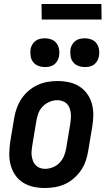

<svg xmlns="http://www.w3.org/2000/svg" viewBox="-20 -934 540 962"><path d="M206 8Q176 8 147.5 2Q119 -4 95.5 -19Q72 -34 56.5 -56.5Q41 -79 33.5 -106.5Q26 -134 26.5 -163.5Q27 -193 31 -222L51 -342Q55 -367 64 -392Q73 -417 87.5 -439Q102 -461 123 -479Q144 -497 168 -508Q192 -519 217 -523.5Q242 -528 267 -528Q297 -528 325.5 -522Q354 -516 377.5 -501Q401 -486 417 -463.5Q433 -441 440.5 -413.5Q448 -386 447.5 -356.5Q447 -327 442 -298L422 -178Q418 -153 409.5 -128Q401 -103 386 -81Q371 -59 350.5 -41Q330 -23 306 -12Q282 -1 256.5 3.5Q231 8 206 8ZM206 -88Q225 -88 245 -96Q265 -104 279.5 -119.5Q294 -135 301.5 -154.5Q309 -174 312 -193L332 -313Q334 -327 335 -340.5Q336 -354 334.5 -367.5Q333 -381 328.5 -393Q324 -405 315 -414Q306 -423 293.5 -427.5Q281 -432 267 -432Q248 -432 228.5 -424Q209 -416 194 -400.5Q179 -385 172 -365.5Q165 -346 162 -327L142 -207Q140 -193 138.5 -179.5Q137 -166 139 -152.5Q141 -139 145.5 -127Q150 -115 159 -106Q168 -97 180 -92.5Q192 -88 206 -88ZM405 -598Q388 -598 372 -604Q356 -610 346 -623Q336 -636 333.5 -653Q331 -670 333 -687Q335 -699 341.5 -710.5Q348 -722 358.5 -729.5Q369 -737 381 -739.5Q393 -742 405 -742Q422 -742 438 -736Q454 -730 463.5 -717Q473 -704 476 -687Q479 -670 476 -653Q474 -641 467.5 -629.5Q461 -618 451 -610.5Q441 -603 429 -600.5Q417 -598 405 -598ZM205 -598Q188 -598 172 -604Q156 -610 146 -623Q136 -636 133.5 -653Q131 -670 133 -687Q135 -699 141.5 -710.5Q148 -722 158.5 -729.5Q169 -737 181 -739.5Q193 -742 205 -742Q222 -742 238 -736Q254 -730 263.5 -717Q273 -704 276 -687Q279 -670 276 -653Q274 -641 267.5 -629.5Q261 -618 251 -610.5Q241 -603 229 -600.5Q217 -598 205 -598ZM489 -836H189L188 -914H488Z"/></svg>

Font: Iosevka Term Curly Oblique
Style: Bold
Weight: 700
Italic angle: -9°
Designer: Belleve Invis
Foundry: Belleve Invis
Version: Version 32.3.0